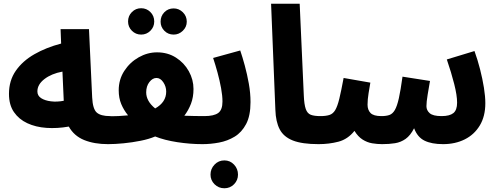

<svg xmlns="http://www.w3.org/2000/svg" viewBox="-20 -766 2668 1027"><path d="M558 5Q484 5 430 -17Q376 -39 348 -89Q286 -78 228.5 -82Q171 -86 126 -107Q81 -128 54.5 -166.5Q28 -205 28 -264Q28 -335 64.5 -387.5Q101 -440 164 -476Q227 -512 307 -533L304 -610H456L473 -245Q476 -183 497.5 -164Q519 -145 568 -145Q607 -145 625 -123.5Q643 -102 643 -72Q643 -37 621 -16Q599 5 558 5ZM180 -277Q180 -254 200 -241Q220 -228 252.5 -224Q285 -220 321 -227L314 -383Q255 -372 217.5 -343Q180 -314 180 -277Z M735 -581Q706 -581 685.5 -601.5Q665 -622 665 -651Q665 -681 685.5 -701.5Q706 -722 735 -722Q764 -722 784.5 -701.5Q805 -681 805 -651Q805 -622 784.5 -601.5Q764 -581 735 -581ZM909 -581Q879 -581 859 -601.5Q839 -622 839 -650Q839 -680 859 -700.5Q879 -721 909 -721Q937 -721 958 -700.5Q979 -680 979 -650Q979 -622 958 -601.5Q937 -581 909 -581Z M558 5 568 -144Q613 -144 665 -149Q642 -177 628.5 -209.5Q615 -242 615 -283Q615 -341 645 -387Q675 -433 722 -459.5Q769 -486 820 -486Q877 -486 921 -458Q965 -430 990 -385Q1015 -340 1015 -290Q1015 -246 1001.5 -211Q988 -176 966 -147Q993 -146 1020.5 -145.5Q1048 -145 1073 -145Q1112 -145 1130 -123.5Q1148 -102 1148 -72Q1148 -38 1126 -16.5Q1104 5 1063 5Q997 5 928.5 -5.5Q860 -16 810 -36Q777 -22 732 -13Q687 -4 641 0.5Q595 5 558 5ZM762 -272Q762 -225 810 -186Q869 -219 869 -276Q869 -303 853.5 -326Q838 -349 817 -349Q796 -349 779 -327Q762 -305 762 -272Z M1180 241Q1149 241 1127.5 219.5Q1106 198 1106 168Q1106 137 1127.5 114.5Q1149 92 1180 92Q1211 92 1232 114.5Q1253 137 1253 168Q1253 198 1232 219.5Q1211 241 1180 241Z M1063 5 1073 -145Q1124 -145 1147 -161.5Q1170 -178 1170 -223Q1170 -254 1162.5 -295Q1155 -336 1143.5 -378Q1132 -420 1120 -456L1265 -496Q1277 -461 1289.5 -415Q1302 -369 1311 -318.5Q1320 -268 1320 -220Q1320 -147 1296.5 -102.5Q1273 -58 1235 -35Q1197 -12 1152 -3.5Q1107 5 1063 5Z M1684 5Q1596 5 1546.5 -14.5Q1497 -34 1476 -74.5Q1455 -115 1453 -178L1430 -746H1583L1605 -256Q1607 -207 1615.5 -183Q1624 -159 1642.5 -152Q1661 -145 1694 -145Q1733 -145 1751 -123.5Q1769 -102 1769 -72Q1769 -37 1747.5 -16Q1726 5 1684 5Z M1684 5 1694 -145Q1723 -145 1742 -151Q1761 -157 1773 -177Q1785 -197 1795 -238Q1805 -279 1818 -349L1961 -324Q1957 -301 1951.5 -267.5Q1946 -234 1946 -206Q1946 -178 1962 -161.5Q1978 -145 2020 -145Q2046 -145 2063 -151Q2080 -157 2092 -177.5Q2104 -198 2113.5 -240.5Q2123 -283 2133 -356L2280 -333Q2274 -299 2267.5 -259.5Q2261 -220 2261 -198Q2261 -176 2278.5 -160.5Q2296 -145 2342 -145Q2385 -145 2405 -161Q2425 -177 2425 -217Q2425 -256 2409.5 -317Q2394 -378 2370 -448L2518 -493Q2535 -446 2548 -395Q2561 -344 2568.5 -297Q2576 -250 2576 -214Q2576 -144 2546.5 -95Q2517 -46 2466 -20.5Q2415 5 2350 5Q2289 5 2251 -13.5Q2213 -32 2195 -80Q2175 -41 2149.5 -23Q2124 -5 2093 0Q2062 5 2024 5Q1998 5 1971 0.5Q1944 -4 1919.5 -19.5Q1895 -35 1876 -66Q1840 -21 1790 -8Q1740 5 1684 5Z"/></svg>

Font: Noto Sans Arabic SemCond ExtBd
Style: Regular
Weight: 800
Width: 4
Designer: Monotype Design Team, Nadine Chahine, Nizar Qandah and Khaled Hosny
Foundry: Monotype Imaging Inc.
Version: Version 2.012; ttfautohint (v1.8.4.7-5d5b)